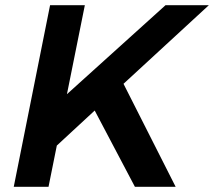

<svg xmlns="http://www.w3.org/2000/svg" viewBox="-20 -720 825 740"><path d="M785 -700 456 -397 657 0H500L345 -294L199 -159L167 0H33L173 -700H307L238 -357L618 -700Z"/></svg>

Font: TypoPRO Montserrat Alternates
Style: Italic
Weight: 500
Italic angle: -11.3°
Designer: Julieta Ulanovsky
Foundry: Julieta Ulanovsky
Version: Version 6.001